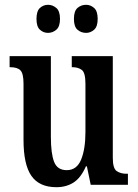

<svg xmlns="http://www.w3.org/2000/svg" viewBox="-20 -770 574 800"><path d="M215 10Q144 10 111 -37Q78 -84 78 -187V-421Q78 -464 65 -477Q52 -490 23 -490H20V-536H192V-200Q192 -130 205.5 -95.5Q219 -61 258 -61Q300 -61 318 -105Q336 -149 336 -220V-421Q336 -467 321 -478.5Q306 -490 282 -490H279V-536H450V-112Q450 -68 466.5 -57Q483 -46 507 -46H513V0H358L342 -77H338Q317 -29 286.5 -9.5Q256 10 215 10ZM339 -633Q318 -633 303 -646Q288 -659 288 -691Q288 -724 303 -737Q318 -750 339 -750Q357 -750 372 -737Q387 -724 387 -691Q387 -659 372 -646Q357 -633 339 -633ZM180 -633Q161 -633 146.5 -646Q132 -659 132 -691Q132 -724 146.5 -737Q161 -750 180 -750Q199 -750 214.5 -737Q230 -724 230 -691Q230 -659 214.5 -646Q199 -633 180 -633Z"/></svg>

Font: Noto Serif ExtraCondensed SemiBold
Style: Regular
Weight: 600
Width: 2
Designer: Monotype Design Team
Foundry: Monotype Imaging Inc.
Version: Version 2.015; ttfautohint (v1.8.4.7-5d5b)